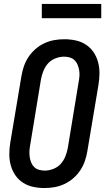

<svg xmlns="http://www.w3.org/2000/svg" viewBox="-20 -941 540 969"><path d="M205 8Q175 8 147 2Q119 -4 96 -19Q73 -34 57.5 -56.5Q42 -79 34.5 -106Q27 -133 27 -162.5Q27 -192 32 -222L88 -556Q92 -581 100.5 -606Q109 -631 123.5 -653Q138 -675 158.5 -693Q179 -711 203.5 -722.5Q228 -734 253.5 -738.5Q279 -743 304 -743Q334 -743 362 -737Q390 -731 413 -716Q436 -701 451.5 -678.5Q467 -656 474.5 -629Q482 -602 482 -572.5Q482 -543 477 -513L421 -179Q417 -154 408.5 -129Q400 -104 385.5 -82Q371 -60 350.5 -42Q330 -24 305.5 -12.5Q281 -1 255.5 3.5Q230 8 205 8ZM206 -80Q227 -80 249 -88.5Q271 -97 286 -113.5Q301 -130 309.5 -151Q318 -172 322 -193L377 -528Q380 -543 381 -558Q382 -573 379.5 -587Q377 -601 371.5 -614.5Q366 -628 356 -637.5Q346 -647 332 -651Q318 -655 303 -655Q282 -655 260 -646.5Q238 -638 223 -621.5Q208 -605 199.5 -584Q191 -563 187 -542L132 -207Q129 -192 128.5 -177Q128 -162 130 -148Q132 -134 137.5 -120.5Q143 -107 153 -97.5Q163 -88 177 -84Q191 -80 206 -80ZM491 -849H191V-921H491Z"/></svg>

Font: Iosevka Curly Semibold
Style: Italic
Weight: 600
Italic angle: -9°
Monospace: yes
Designer: Belleve Invis
Foundry: Belleve Invis
Version: Version 22.1.2; ttfautohint (v1.8.4)